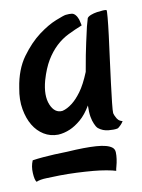

<svg xmlns="http://www.w3.org/2000/svg" viewBox="-39 -591 351 474"><g transform="rotate(-5 136.5 -354.0)"><path d="M241.2 -293Q243.2 -289.1 247.1 -285.6Q251 -282.2 257.8 -281.2Q254.9 -275.4 252 -272Q249 -268.6 247.1 -266.6Q244.1 -263.7 242.2 -263.7Q235.4 -261.7 221.2 -261.7Q207 -261.7 195.3 -269.5Q190.4 -273.4 186.5 -281.2Q182.6 -288.1 179.7 -298.8Q176.8 -309.6 175.8 -327.1Q165 -304.7 151.9 -291.5Q138.7 -278.3 126 -271.5Q111.3 -263.7 96.7 -261.7Q77.1 -259.8 60.5 -268.1Q43.9 -276.4 32.2 -292.5Q20.5 -308.6 14.2 -332Q7.8 -355.5 10.7 -384.8Q13.7 -430.7 32.7 -462.4Q51.8 -494.1 74.2 -514.2Q96.7 -534.2 116.2 -543.9Q135.7 -553.7 140.6 -554.7Q150.4 -556.6 156.2 -556.2Q162.1 -555.7 167 -549.8Q168.9 -547.9 170.9 -543.9Q172.9 -541 174.3 -536.1Q175.8 -531.2 177.7 -525.4Q160.2 -516.6 144 -506.8Q127.9 -497.1 114.7 -482.4Q101.6 -467.8 91.8 -447.8Q82 -427.7 76.2 -398.4Q69.3 -360.4 81.1 -337.9Q92.8 -315.4 112.3 -319.3Q124 -323.2 135.7 -334Q146.5 -343.8 157.2 -361.3Q168 -378.9 177.7 -410.2Q181.6 -456.1 185.1 -481.9Q188.5 -507.8 190.4 -521.5Q193.4 -537.1 194.3 -542Q196.3 -545.9 203.1 -549.3Q210 -552.7 218.3 -554.7Q226.6 -556.6 233.4 -557.6Q240.2 -558.6 242.2 -557.6Q243.2 -556.6 243.2 -539.1Q243.2 -521.5 242.2 -494.6Q241.2 -467.8 239.7 -436.5Q238.3 -405.3 237.3 -377.4Q236.3 -349.6 235.8 -328.6Q235.4 -307.6 236.3 -302.7Q238.3 -296.9 241.2 -293ZM231.4 -160.2Q223.6 -162.1 207.5 -163.6Q191.4 -165 174.8 -165Q156.2 -165 133.8 -164.1Q111.3 -163.1 91.8 -161.1Q75.2 -159.2 58.6 -157.2Q42 -155.3 33.2 -150.4Q28.3 -155.3 25.9 -172.4Q23.4 -189.5 28.3 -204.1Q40 -207 54.7 -209.5Q69.3 -211.9 83 -213.9Q98.6 -215.8 115.2 -217.8Q159.2 -224.6 187.5 -225.1Q215.8 -225.6 227.5 -217.8Q233.4 -213.9 234.4 -206.1Q235.4 -198.2 234.9 -189Q234.4 -179.7 232.9 -171.9Q231.4 -164.1 231.4 -160.2Z"/></g></svg>

Font: BKP Parklife Display
Style: Regular
Weight: 400
Designer: Font Diner, Inc.; LA MECHKY PLUS GmbH
Foundry: Font Diner, Inc.; LA MECHKY PLUS GmbH
Version: Version 1.007